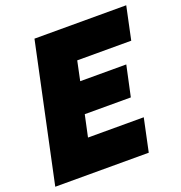

<svg xmlns="http://www.w3.org/2000/svg" viewBox="-131 -821 881 932"><g transform="rotate(-20 309.5 -355.0)"><path d="M148 -710H622L586 -540H307L286 -440H524L490 -282H252L228 -170H516L480 0H-3Z"/></g></svg>

Font: Raleway Black
Style: Italic
Weight: 900
Italic angle: -12°
Designer: Matt McInerney, Pablo Impallari, Rodrigo Fuenzalida
Foundry: Matt McInerney, Pablo Impallari, Rodrigo Fuenzalida
Version: Version 4.101;RELEASE